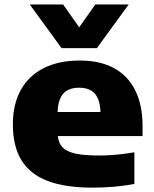

<svg xmlns="http://www.w3.org/2000/svg" viewBox="-20 -828 688 858"><path d="M617 -220H238.5Q242 -187.5 259.8 -169Q277.5 -150.5 316.8 -141.8Q356 -133 425.5 -133Q460 -133 501 -136.8Q542 -140.5 580.5 -147.5V-6Q493.5 10.5 393.5 10.5Q270.5 10.5 192 -19.8Q113.5 -50 75.5 -112.5Q37.5 -175 37.5 -272.5Q37.5 -360.5 72.2 -424.5Q107 -488.5 174.2 -523Q241.5 -557.5 337 -557.5Q428 -557.5 490.8 -522.8Q553.5 -488 585.2 -422.5Q617 -357 617 -265.5ZM237.5 -327.5H429Q427 -383 403.8 -409.5Q380.5 -436 333.5 -436Q286.5 -436 263 -409.8Q239.5 -383.5 237.5 -327.5ZM406 -808H555L413 -613H255L113 -808H262L334 -706Z"/></svg>

Font: Encode Sans Expanded ExtraBold
Style: Regular
Weight: 800
Width: 7
Designer: Multiple Designers
Foundry: Impallari Type
Version: Version 2.000